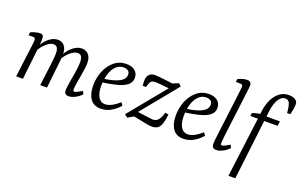

<svg xmlns="http://www.w3.org/2000/svg" viewBox="-96 -1065 2595 1656"><g transform="rotate(20 1202.0 -236.5)"><path d="M536 7Q520 7 508.5 -2Q497 -11 497 -34Q497 -48 500.5 -71Q504 -94 508 -122Q513 -148 518.5 -181Q524 -214 528 -246.5Q532 -279 532 -303Q532 -335 521.5 -353Q511 -371 487 -371Q463 -371 437 -353.5Q411 -336 389 -309Q367 -282 355 -253L351 -279Q375 -345 419.5 -382.5Q464 -420 506 -420Q547 -420 570 -393Q593 -366 593 -316Q593 -291 588 -257Q583 -223 577 -189Q571 -155 566 -126Q563 -105 561 -89Q559 -73 559 -63Q559 -47 571 -47Q581 -47 597 -55Q613 -63 640 -79L653 -53Q628 -25 595 -9Q562 7 536 7ZM55 0 92 -290Q94 -302 96 -322Q98 -342 98 -349Q98 -360 91.5 -365Q85 -370 76 -370H34L38 -398Q62 -409 84.5 -414.5Q107 -420 122 -420Q147 -420 152.5 -404.5Q158 -389 156 -362L153 -318L117 0ZM276 0 301 -197Q303 -215 306.5 -248Q310 -281 310 -303Q310 -335 299.5 -353Q289 -371 265 -371Q243 -371 217.5 -353.5Q192 -336 170 -309Q148 -282 136 -253L132 -279Q156 -345 199.5 -382.5Q243 -420 286 -420Q326 -420 348 -393Q370 -366 370 -316Q370 -294 366.5 -261Q363 -228 360 -200L338 0Z M915 -426Q962 -426 992 -402.5Q1022 -379 1022 -337Q1022 -295 989 -269Q956 -243 893 -227.5Q830 -212 741 -200L745 -234Q825 -245 871.5 -260.5Q918 -276 938 -296.5Q958 -317 958 -342Q958 -368 941.5 -379Q925 -390 902 -390Q861 -390 831.5 -360.5Q802 -331 787 -282Q772 -233 772 -176Q772 -109 794 -72.5Q816 -36 856 -36Q885 -36 917.5 -53Q950 -70 985 -101L1003 -76Q973 -39 929 -13Q885 13 833 13Q769 13 737.5 -32.5Q706 -78 706 -154Q706 -225 731.5 -287Q757 -349 804 -387.5Q851 -426 915 -426Z M1076 7 1049 -14 1348 -379 1349 -351 1230 -363Q1198 -366 1181 -362Q1164 -358 1155.5 -343Q1147 -328 1139 -297H1108Q1107 -310 1106.5 -321Q1106 -332 1106 -342Q1106 -365 1112.5 -381Q1119 -397 1133 -407Q1144 -415 1155 -417.5Q1166 -420 1180 -420Q1197 -420 1224 -417Q1251 -414 1276 -411L1341 -403L1396 -425L1419 -403L1122 -39L1130 -73L1251 -57Q1261 -56 1271.5 -54.5Q1282 -53 1289 -53Q1318 -53 1336.5 -72.5Q1355 -92 1371 -145L1402 -140Q1396 -86 1385.5 -54Q1375 -22 1355.5 -7.5Q1336 7 1301 7Q1282 7 1262.5 3Q1243 -1 1220 -5L1131 -23Z M1673 -426Q1720 -426 1750 -402.5Q1780 -379 1780 -337Q1780 -295 1747 -269Q1714 -243 1651 -227.5Q1588 -212 1499 -200L1503 -234Q1583 -245 1629.5 -260.5Q1676 -276 1696 -296.5Q1716 -317 1716 -342Q1716 -368 1699.5 -379Q1683 -390 1660 -390Q1619 -390 1589.5 -360.5Q1560 -331 1545 -282Q1530 -233 1530 -176Q1530 -109 1552 -72.5Q1574 -36 1614 -36Q1643 -36 1675.5 -53Q1708 -70 1743 -101L1761 -76Q1731 -39 1687 -13Q1643 13 1591 13Q1527 13 1495.5 -32.5Q1464 -78 1464 -154Q1464 -225 1489.5 -287Q1515 -349 1562 -387.5Q1609 -426 1673 -426Z M1892 7Q1852 7 1852 -36Q1852 -48 1854 -68.5Q1856 -89 1860 -121L1910 -523Q1912 -541 1914 -557.5Q1916 -574 1916 -582Q1916 -593 1909.5 -598Q1903 -603 1894 -603H1852L1856 -631Q1906 -653 1940 -653Q1960 -653 1969 -643Q1978 -633 1978 -612Q1978 -604 1976.5 -591Q1975 -578 1973 -561L1919 -125Q1918 -110 1916 -92.5Q1914 -75 1914 -62Q1914 -47 1926 -47Q1936 -47 1952 -55Q1968 -63 1995 -79L2008 -53Q1983 -25 1950.5 -9Q1918 7 1892 7Z M2069 180 2149 -448Q2156 -503 2178 -549.5Q2200 -596 2236.5 -624.5Q2273 -653 2321 -653Q2337 -653 2352 -650Q2367 -647 2379 -640Q2391 -633 2397.5 -623Q2404 -613 2404 -593Q2404 -577 2399.5 -551Q2395 -525 2389 -502H2359Q2355 -560 2343.5 -587.5Q2332 -615 2304 -615Q2267 -615 2241.5 -573Q2216 -531 2208 -461L2132 180ZM2070 -370 2074 -398Q2095 -406 2117 -411Q2139 -416 2171 -418L2192 -413H2326L2320 -370Z"/></g></svg>

Font: Yrsa Light
Style: Italic
Weight: 300
Italic angle: -7.10001°
Designer: Anna Giedrys (Yrsa+Rasa design), David Brezina (Yrsa art-direction, Rasa art-direction, design)
Foundry: Rosetta Type Foundry
Version: Version 2.004